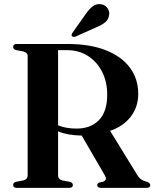

<svg xmlns="http://www.w3.org/2000/svg" viewBox="-20 -914 753 934"><path d="M652.5 -457.5Q652.5 -394 616 -346.5Q579.5 -299 515.5 -277.5L647 -64Q656.5 -48 667.2 -41Q678 -34 693.5 -30Q711 -24.5 711 -14Q711 0 692 0H471Q453 0 453 -14Q453 -21.5 463.5 -26L481.5 -30Q492.5 -34.5 494.8 -41.5Q497 -48.5 489 -62.5L377.5 -254.5Q309 -255.5 262.5 -275V-61Q262.5 -41.5 283.5 -36L320.5 -29.5Q334.5 -25 334.5 -14Q334.5 0 316 0H62.5Q44 0 44 -14Q44 -26 58 -29.5L92 -36Q114.5 -41.5 114.5 -61V-642Q114.5 -659 92 -664L58 -670.5Q44 -674 44 -686Q44 -700 62.5 -700H309Q418.5 -700 495.2 -669.5Q572 -639 612.2 -584.5Q652.5 -530 652.5 -457.5ZM262.5 -670V-304.5Q300 -288.5 352.5 -288.5Q421.5 -288.5 461.5 -329.8Q501.5 -371 501.5 -453.5Q501.5 -516.5 476.5 -565.2Q451.5 -614 407.5 -642Q363.5 -670 306.5 -670ZM397.5 -846.5Q414 -870.5 431.5 -883.5Q449 -896.5 470.5 -893.5Q492 -890.5 502.8 -874.5Q513.5 -858.5 511 -842Q508 -818.5 491 -805Q474 -791.5 449 -781.5L347.5 -736Q343 -734.5 338 -734.8Q333 -735 330 -738Q325.5 -744 332.5 -754.5Z"/></svg>

Font: Fraunces 72pt SemiBold
Style: Regular
Weight: 600
Version: Version 1.000;[b76b70a41]